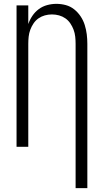

<svg xmlns="http://www.w3.org/2000/svg" viewBox="-20 -763 540 998"><path d="M373 215V-535Q373 -554 371 -572.5Q369 -591 362.5 -608.5Q356 -626 345.5 -641.5Q335 -657 320 -667.5Q305 -678 287 -683Q269 -688 250 -688Q231 -688 213 -683Q195 -678 180 -667.5Q165 -657 154.5 -641.5Q144 -626 137.5 -608.5Q131 -591 129 -572.5Q127 -554 127 -535V0H66V-735H127V-638Q135 -661 148.5 -681Q162 -701 181.5 -715.5Q201 -730 225 -736.5Q249 -743 273 -743Q298 -743 322 -736.5Q346 -730 365.5 -714.5Q385 -699 399 -678Q413 -657 420.5 -633Q428 -609 431 -584.5Q434 -560 434 -535V215Z"/></svg>

Font: Iosevka Term Curly Light
Style: Regular
Weight: 300
Designer: Belleve Invis
Foundry: Belleve Invis
Version: Version 32.3.0